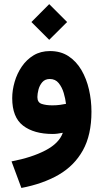

<svg xmlns="http://www.w3.org/2000/svg" viewBox="-20 -657 509 943"><path d="M221.7 -636.7 309.6 -548.8 221.7 -461.4 134.3 -548.8ZM429.2 -108.4Q429.2 5.9 387 81.5Q344.7 157.2 267.6 201.7Q190.4 246.1 85 266.1L36.6 135.7Q136.2 116.7 203.4 81.5Q270.5 46.4 288.6 -4.9Q276.4 -2.4 263.2 -0.7Q250 1 239.3 1Q146.5 1 93.3 -40Q40 -81.1 40 -174.8Q40 -213.9 51.8 -254.6Q63.5 -295.4 86.9 -329.8Q110.4 -364.3 145 -385.3Q179.7 -406.2 225.6 -406.2Q278.3 -406.2 316.7 -380.9Q355 -355.5 379.9 -313Q404.8 -270.5 417 -217.3Q429.2 -164.1 429.2 -108.4ZM237.3 -139.6Q258.3 -139.6 275.6 -142.1Q293 -144.5 304.2 -147Q301.3 -171.9 293 -200.2Q284.7 -228.5 268.3 -248.8Q252 -269 224.6 -269Q201.2 -269 187.7 -253.4Q174.3 -237.8 168.9 -216.8Q163.6 -195.8 163.6 -180.2Q163.6 -153.8 184.8 -146.7Q206.1 -139.6 237.3 -139.6Z"/></svg>

Font: Vazirmatn UI ExtraBold
Style: Regular
Weight: 800
Designer: Saber Rastikerdar
Foundry: Saber Rastikerdar
Version: Version 33.003